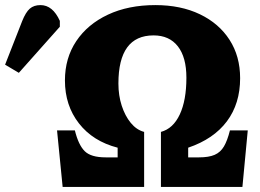

<svg xmlns="http://www.w3.org/2000/svg" viewBox="-196 -734 1021 754"><path d="M50 0 28 -222H98Q112 -165 136.5 -140.5Q161 -116 219 -116H266V-154Q169 -179 114 -249.5Q59 -320 59 -418Q59 -506 103.5 -572.5Q148 -639 228 -676.5Q308 -714 414 -714Q514 -714 589 -678Q664 -642 705.5 -577.5Q747 -513 747 -427Q747 -327 695 -257.5Q643 -188 543 -154V-116H586Q624 -116 647 -126Q670 -136 683.5 -159Q697 -182 707 -222H777L756 0H436V-216Q484 -229 510 -284.5Q536 -340 536 -429Q536 -509 502.5 -552Q469 -595 407 -595Q269 -595 269 -406Q269 -359 282 -319Q295 -279 317.5 -251.5Q340 -224 370 -216V0ZM-122 -448 -176 -480 -109 -651Q-95 -686 -79 -700Q-63 -714 -37 -714Q11 -714 39 -652V-629Z"/></svg>

Font: Literata 12pt ExtraBold
Style: Regular
Weight: 800
Designer: Latin by Veronika Burian and Jose Scaglione. Greek by Irene Vlachou. Cyrillic by Vera Evstafieva.
Foundry: TypeTogether
Version: Version 3.002